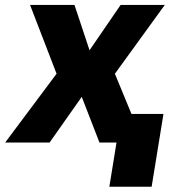

<svg xmlns="http://www.w3.org/2000/svg" viewBox="-47 -565 673 761"><path d="M177.2 -272.7 72.1 -545.5H248.2L307.9 -365.8L431.1 -545.5H606.2L408.4 -272.7L474.1 -113.3H600.9L554 175.1H386.4L414.8 0H347.3L277 -181.1L149.5 0H-26.6Z"/></svg>

Font: Inter P Extra Bold
Style: Italic
Weight: 800
Italic angle: 9.39999°
Designer: Rasmus Andersson
Foundry: rsms
Version: Version 3.018;git-588b23468